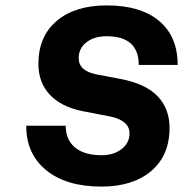

<svg xmlns="http://www.w3.org/2000/svg" viewBox="-20 -680 677 710"><path d="M384 -250 285 -269Q206 -285 164 -330Q122 -375 122 -444Q122 -545 189.5 -602.5Q257 -660 375 -660Q500 -660 568.5 -602.5Q637 -545 637 -440H493Q493 -546 374 -546Q328 -546 299.5 -523.5Q271 -501 271 -465Q271 -418 336 -405L426 -388Q519 -370 563 -324Q607 -278 607 -207Q607 -105 539 -47.5Q471 10 355 10Q226 10 151.5 -50Q77 -110 77 -215H223Q223 -163 257.5 -134.5Q292 -106 356 -106Q401 -106 430 -129Q459 -152 459 -187Q459 -235 384 -250Z"/></svg>

Font: Overused Grotesk
Style: Bold Italic
Weight: 700
Italic angle: -10°
Version: Version 0.003